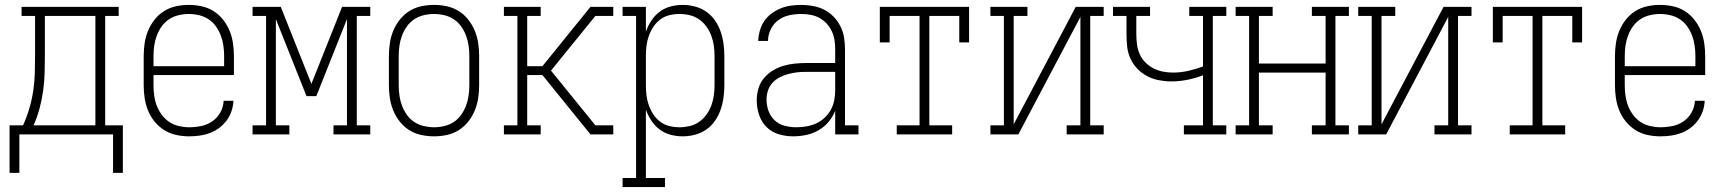

<svg xmlns="http://www.w3.org/2000/svg" viewBox="-20 -548 7040 783"><path d="M481 157H441V0H59V157H19V-37H74Q89 -70 99.5 -105.5Q110 -141 115.5 -177.5Q121 -214 122 -251Q123 -288 123 -325V-483H68V-520H464V-483H409V-37H481ZM369 -37V-483H163V-325Q163 -288 162 -251.5Q161 -215 156 -178.5Q151 -142 141.5 -106.5Q132 -71 117 -37Z M751 8Q725 8 699 2.5Q673 -3 650.5 -17Q628 -31 611 -51.5Q594 -72 584 -96.5Q574 -121 570 -147.5Q566 -174 566 -200V-320Q566 -346 570 -372.5Q574 -399 584 -423Q594 -447 610.5 -468Q627 -489 649.5 -503Q672 -517 698 -522.5Q724 -528 750 -528Q776 -528 802 -522.5Q828 -517 850.5 -503Q873 -489 889.5 -468Q906 -447 916 -423Q926 -399 930 -372.5Q934 -346 934 -320V-242H606V-200Q606 -179 609 -157.5Q612 -136 619.5 -116.5Q627 -97 640 -79.5Q653 -62 670.5 -50.5Q688 -39 709 -34Q730 -29 751 -29Q776 -29 800.5 -34Q825 -39 845.5 -53Q866 -67 878.5 -89.5Q891 -112 892 -137H932Q931 -115 924 -94.5Q917 -74 904 -56.5Q891 -39 873.5 -26Q856 -13 836 -5.5Q816 2 794.5 5Q773 8 751 8ZM606 -278H894V-320Q894 -341 891 -362Q888 -383 880.5 -403Q873 -423 860.5 -440.5Q848 -458 830.5 -469.5Q813 -481 792 -486Q771 -491 750 -491Q729 -491 708 -486Q687 -481 669.5 -469.5Q652 -458 639.5 -440.5Q627 -423 619.5 -403Q612 -383 609 -362Q606 -341 606 -320Z M1010 0V-37H1065V-483H1010V-520H1125L1250 -206L1375 -520H1490V-483H1435V-37H1490V0H1340V-37H1395V-470L1270 -156H1230L1105 -470V-37H1160V0Z M1750 8Q1724 8 1698 2.5Q1672 -3 1649.5 -17Q1627 -31 1610.5 -52Q1594 -73 1584 -97Q1574 -121 1570 -147.5Q1566 -174 1566 -200V-320Q1566 -346 1570 -372.5Q1574 -399 1584 -423Q1594 -447 1610.5 -468Q1627 -489 1649.5 -503Q1672 -517 1698 -522.5Q1724 -528 1750 -528Q1776 -528 1802 -522.5Q1828 -517 1850.5 -503Q1873 -489 1889.5 -468Q1906 -447 1916 -423Q1926 -399 1930 -372.5Q1934 -346 1934 -320V-200Q1934 -174 1930 -147.5Q1926 -121 1916 -97Q1906 -73 1889.5 -52Q1873 -31 1850.5 -17Q1828 -3 1802 2.5Q1776 8 1750 8ZM1750 -29Q1771 -29 1792 -34Q1813 -39 1830.5 -50.5Q1848 -62 1860.5 -79.5Q1873 -97 1880.5 -117Q1888 -137 1891 -158Q1894 -179 1894 -200V-320Q1894 -341 1891 -362Q1888 -383 1880.5 -403Q1873 -423 1860.5 -440.5Q1848 -458 1830.5 -469.5Q1813 -481 1792 -486Q1771 -491 1750 -491Q1729 -491 1708 -486Q1687 -481 1669.5 -469.5Q1652 -458 1639.5 -440.5Q1627 -423 1619.5 -403Q1612 -383 1609 -362Q1606 -341 1606 -320V-200Q1606 -179 1609 -158Q1612 -137 1619.5 -117Q1627 -97 1639.5 -79.5Q1652 -62 1669.5 -50.5Q1687 -39 1708 -34Q1729 -29 1750 -29Z M2035 0V-37H2090V-483H2035V-520H2185V-483H2130V-278H2192L2388 -520H2481V-483H2408L2227 -260L2408 -37H2481V0H2388L2311 -95L2192 -242H2130V-37H2185V0Z M2519 215V178H2574V-483H2519V-520H2614V-419Q2622 -442 2636 -463.5Q2650 -485 2670 -500Q2690 -515 2714.5 -521.5Q2739 -528 2764 -528Q2789 -528 2814 -521.5Q2839 -515 2860 -500.5Q2881 -486 2895.5 -465Q2910 -444 2918.5 -420Q2927 -396 2930.5 -370.5Q2934 -345 2934 -320V-200Q2934 -175 2930.5 -149.5Q2927 -124 2918.5 -100Q2910 -76 2895.5 -55Q2881 -34 2860 -19.5Q2839 -5 2814 1.5Q2789 8 2764 8Q2739 8 2714.5 1.5Q2690 -5 2670 -20Q2650 -35 2636 -56.5Q2622 -78 2614 -101V178H2692V215ZM2751 -29Q2772 -29 2793 -34Q2814 -39 2831 -51Q2848 -63 2860.5 -80Q2873 -97 2880.5 -117Q2888 -137 2891 -158Q2894 -179 2894 -200V-320Q2894 -341 2891 -362Q2888 -383 2880.5 -403Q2873 -423 2860.5 -440Q2848 -457 2831 -469Q2814 -481 2793 -486Q2772 -491 2751 -491Q2730 -491 2709.5 -486Q2689 -481 2672.5 -468.5Q2656 -456 2644.5 -438.5Q2633 -421 2626 -401.5Q2619 -382 2616.5 -361.5Q2614 -341 2614 -320V-200Q2614 -179 2616.5 -158.5Q2619 -138 2626 -118.5Q2633 -99 2644.5 -81.5Q2656 -64 2672.5 -51.5Q2689 -39 2709.5 -34Q2730 -29 2751 -29Z M3214 8Q3185 8 3156 -0.5Q3127 -9 3106 -30Q3085 -51 3075.5 -80Q3066 -109 3066 -138Q3066 -162 3072.5 -185.5Q3079 -209 3094 -227.5Q3109 -246 3129.5 -259Q3150 -272 3173 -279Q3196 -286 3220 -288.5Q3244 -291 3268 -291H3386V-348Q3386 -367 3383 -385.5Q3380 -404 3372 -421Q3364 -438 3351 -452Q3338 -466 3321.5 -475Q3305 -484 3286 -487.5Q3267 -491 3248 -491Q3224 -491 3199.5 -486Q3175 -481 3155 -466.5Q3135 -452 3123.5 -429Q3112 -406 3112 -381H3072Q3073 -403 3079 -424Q3085 -445 3097 -462.5Q3109 -480 3126.5 -493Q3144 -506 3164 -514Q3184 -522 3205.5 -525Q3227 -528 3248 -528Q3272 -528 3296 -523.5Q3320 -519 3341 -508.5Q3362 -498 3379 -480.5Q3396 -463 3407 -441.5Q3418 -420 3422 -396Q3426 -372 3426 -348V-37H3481V0H3386V-96Q3376 -71 3358.5 -50.5Q3341 -30 3317.5 -16.5Q3294 -3 3267.5 2.5Q3241 8 3214 8ZM3227 -29Q3248 -29 3268.5 -32.5Q3289 -36 3308 -44.5Q3327 -53 3342.5 -67.5Q3358 -82 3368 -100Q3378 -118 3382 -138.5Q3386 -159 3386 -180V-255H3268Q3249 -255 3230.5 -253Q3212 -251 3194 -246Q3176 -241 3159.5 -232.5Q3143 -224 3130.5 -210.5Q3118 -197 3112 -179Q3106 -161 3106 -142Q3106 -119 3114 -96Q3122 -73 3139.5 -57Q3157 -41 3180.5 -35Q3204 -29 3227 -29Z M3637 0V-37H3730V-483H3608V-375H3568V-520H3932V-375H3892V-483H3770V-37H3863V0Z M4019 0V-37H4074V-483H4019V-520H4170V-483H4114V-41L4367 -520H4481V-483H4426V-37H4481V0H4330V-37H4386V-479L4133 0Z M4808 0V-37H4886V-241Q4855 -229 4822 -222.5Q4789 -216 4756 -216Q4731 -216 4705.5 -221Q4680 -226 4657.5 -238Q4635 -250 4617.5 -268.5Q4600 -287 4589.5 -310.5Q4579 -334 4576.5 -359.5Q4574 -385 4574 -411V-483H4519V-520H4670V-483H4614V-411Q4614 -390 4616.5 -369Q4619 -348 4627 -329Q4635 -310 4650 -294.5Q4665 -279 4683.5 -269.5Q4702 -260 4722.5 -256Q4743 -252 4764 -252Q4795 -252 4826 -259Q4857 -266 4886 -277V-483H4830V-520H4981V-483H4926V-37H4981V0Z M5019 0V-37H5074V-483H5019V-520H5170V-483H5114V-289H5386V-483H5330V-520H5481V-483H5426V-37H5481V0H5330V-37H5386V-252H5114V-37H5170V0Z M5519 0V-37H5574V-483H5519V-520H5670V-483H5614V-41L5867 -520H5981V-483H5926V-37H5981V0H5830V-37H5886V-479L5633 0Z M6137 0V-37H6230V-483H6108V-375H6068V-520H6432V-375H6392V-483H6270V-37H6363V0Z M6751 8Q6725 8 6699 2.5Q6673 -3 6650.5 -17Q6628 -31 6611 -51.5Q6594 -72 6584 -96.5Q6574 -121 6570 -147.5Q6566 -174 6566 -200V-320Q6566 -346 6570 -372.5Q6574 -399 6584 -423Q6594 -447 6610.5 -468Q6627 -489 6649.5 -503Q6672 -517 6698 -522.5Q6724 -528 6750 -528Q6776 -528 6802 -522.5Q6828 -517 6850.5 -503Q6873 -489 6889.5 -468Q6906 -447 6916 -423Q6926 -399 6930 -372.5Q6934 -346 6934 -320V-242H6606V-200Q6606 -179 6609 -157.5Q6612 -136 6619.5 -116.5Q6627 -97 6640 -79.5Q6653 -62 6670.5 -50.5Q6688 -39 6709 -34Q6730 -29 6751 -29Q6776 -29 6800.5 -34Q6825 -39 6845.5 -53Q6866 -67 6878.5 -89.5Q6891 -112 6892 -137H6932Q6931 -115 6924 -94.5Q6917 -74 6904 -56.5Q6891 -39 6873.5 -26Q6856 -13 6836 -5.5Q6816 2 6794.5 5Q6773 8 6751 8ZM6606 -278H6894V-320Q6894 -341 6891 -362Q6888 -383 6880.5 -403Q6873 -423 6860.5 -440.5Q6848 -458 6830.5 -469.5Q6813 -481 6792 -486Q6771 -491 6750 -491Q6729 -491 6708 -486Q6687 -481 6669.5 -469.5Q6652 -458 6639.5 -440.5Q6627 -423 6619.5 -403Q6612 -383 6609 -362Q6606 -341 6606 -320Z"/></svg>

Font: Iosevka Curly Slab Extralight
Style: Regular
Weight: 200
Monospace: yes
Designer: Belleve Invis
Foundry: Belleve Invis
Version: Version 22.1.2; ttfautohint (v1.8.4)